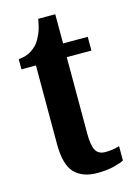

<svg xmlns="http://www.w3.org/2000/svg" viewBox="-105 -716 547 782"><g transform="rotate(-15 168.0 -324.5)"><path d="M206 10Q145 10 111.5 -24.5Q78 -59 78 -147V-478H17V-521Q47 -523 67 -535Q87 -547 100 -563Q111 -578 120.5 -600Q130 -622 136 -659H208V-536H312V-478H208V-155Q208 -107 219.5 -85.5Q231 -64 260 -64Q293 -64 320 -73V-12Q306 -5 277 2.5Q248 10 206 10Z"/></g></svg>

Font: Noto Serif Thai ExtraCondensed
Style: Bold
Weight: 700
Width: 2
Designer: Monotype Design Team
Foundry: Monotype Imaging Inc.
Version: Version 2.002; ttfautohint (v1.8.4.7-5d5b)